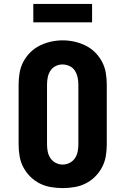

<svg xmlns="http://www.w3.org/2000/svg" viewBox="-20 -952 640 980"><path d="M300 8Q270 8 240 3Q210 -2 183 -15.5Q156 -29 134.5 -50.5Q113 -72 99 -98.5Q85 -125 80 -155Q75 -185 75 -215V-520Q75 -550 80 -580Q85 -610 99 -636.5Q113 -663 134.5 -684.5Q156 -706 183.5 -719.5Q211 -733 240.5 -739.5Q270 -746 300 -746Q330 -746 359.5 -739.5Q389 -733 416.5 -719.5Q444 -706 465.5 -684.5Q487 -663 501 -636.5Q515 -610 520 -580Q525 -550 525 -520V-215Q525 -185 520 -155Q515 -125 501 -98.5Q487 -72 465.5 -50.5Q444 -29 417 -15.5Q390 -2 360 3Q330 8 300 8ZM300 -112Q318 -112 335 -120.5Q352 -129 362.5 -144.5Q373 -160 376.5 -178.5Q380 -197 380 -215V-520Q380 -539 376 -557.5Q372 -576 362 -591.5Q352 -607 334.5 -615Q317 -623 299 -623Q280 -623 263.5 -614.5Q247 -606 237 -590.5Q227 -575 223.5 -556.5Q220 -538 220 -520V-215Q220 -197 223.5 -178.5Q227 -160 237.5 -144.5Q248 -129 265 -120.5Q282 -112 300 -112ZM450 -838H150V-932H450Z"/></svg>

Font: Iosevka Slab Heavy Extended
Style: Regular
Weight: 900
Width: 7
Monospace: yes
Designer: Belleve Invis
Foundry: Belleve Invis
Version: Version 11.1.0; ttfautohint (v1.8.3)